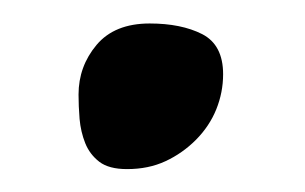

<svg xmlns="http://www.w3.org/2000/svg" viewBox="-20 -323 264 166"><path d="M47.9 -241.2Q47.9 -265.6 63.5 -284.2Q79.1 -302.7 109.4 -302.7Q136.7 -302.7 154.8 -293.5Q172.9 -284.2 172.9 -258.8Q172.9 -243.2 167 -228.5Q161.1 -213.9 149.4 -202.1Q137.7 -190.4 123 -183.6Q108.4 -176.8 89.8 -176.8Q74.2 -176.8 65.9 -183.1Q57.6 -189.5 53.7 -199.2Q49.8 -209 48.8 -220.2Q47.9 -231.4 47.9 -241.2Z"/></svg>

Font: Waiting for the Sunrise
Style: Regular
Weight: 300
Version: Version 1.001 2001